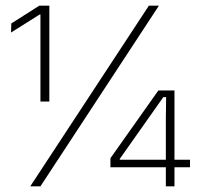

<svg xmlns="http://www.w3.org/2000/svg" viewBox="-20 -659 702 679"><path d="M123 -300V-607.5H120L19 -544L20 -576L119 -639H154.5V-300ZM87 0 506.5 -639H542L123 0ZM566.5 0V-241L567.5 -315.5H557.5L403.5 -97V-82.5L388.5 -94H652V-67.5H370.5V-99.5L540 -339H597V0Z"/></svg>

Font: Anek Gujarati Medium ExtraLight
Style: Regular
Weight: 250
Version: Version 1.003